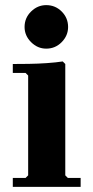

<svg xmlns="http://www.w3.org/2000/svg" viewBox="-20 -730 365 750"><path d="M30 0V-35H80L90 -45V-435L80 -445H30V-480Q56 -480 92 -480.5Q128 -481 163.5 -483.5Q199 -486 225 -490L235 -480V-45L245 -35H295V0ZM160.6 -540Q126.8 -540 101.4 -565.4Q76 -590.8 76 -624.6Q76 -660 101.4 -685Q126.8 -710 160.6 -710Q196 -710 221 -685Q246 -660 246 -624.6Q246 -590.8 221 -565.4Q196 -540 160.6 -540Z"/></svg>

Font: Brygada 1918
Style: Regular
Weight: 400
Designer: Mateusz Machalski | Borys Kosmynka | Przemek Hoffer
Foundry: NIEPODLEGLA 2018
Version: Version 3.006